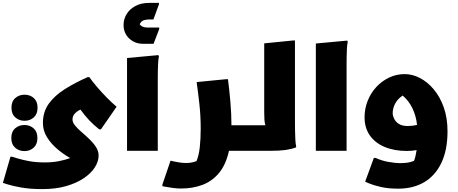

<svg xmlns="http://www.w3.org/2000/svg" viewBox="-64 -1040 3158 1324"><path d="M228 264Q143 264 82 253Q21 242 -11.5 231.5Q-44 221 -44 221L8 41H20Q31 44 61.5 53.5Q92 63 138.5 71.5Q185 80 245 80Q297 80 341 71.5Q385 63 420 50Q374 24 331 -12.5Q288 -49 260 -94Q232 -139 232 -192Q232 -269 272.5 -325Q313 -381 382.5 -425Q452 -469 540 -508H552Q574 -477 606 -439.5Q638 -402 673 -366.5Q708 -331 740 -304L632 -148H620Q579 -181 549.5 -212.5Q520 -244 491 -284Q471 -276 453.5 -258.5Q436 -241 436 -216Q436 -196 454 -174Q472 -152 499 -129Q526 -106 553 -80Q580 -54 598 -26Q616 2 616 33Q616 73 590 114Q564 155 513.5 189Q463 223 391.5 243.5Q320 264 228 264ZM105 -207Q68 -207 41.5 -230.5Q15 -254 15 -297Q15 -341 41.5 -364Q68 -387 105 -387Q143 -387 169 -364Q195 -341 195 -297Q195 -254 169 -230.5Q143 -207 105 -207ZM104 2Q67 2 40.5 -21.5Q14 -45 14 -88Q14 -132 40.5 -155Q67 -178 104 -178Q142 -178 168 -155Q194 -132 194 -88Q194 -45 168 -21.5Q142 2 104 2Z M812 -640 1028 -660 1032 -652Q1028 -634 1026.5 -607Q1025 -580 1024.5 -552Q1024 -524 1024 -504V0H812ZM788 -867Q788 -909 809.5 -943.5Q831 -978 870.5 -999Q910 -1020 964 -1020H1032V-1010L994 -906H970Q947 -906 929 -901Q911 -896 899 -873Q915 -850 953 -850H1034V-840L995 -738H921Q884 -738 853.5 -755Q823 -772 805.5 -801Q788 -830 788 -867Z M1112 68Q1141 75 1168 79.5Q1195 84 1220 84Q1242 84 1260 80Q1278 76 1291 71Q1307 34 1313.5 -23.5Q1320 -81 1320 -152Q1320 -241 1311 -322Q1302 -403 1292 -474L1496 -494H1508Q1517 -425 1524.5 -340.5Q1532 -256 1532 -176H1662V-20L1642 0H1515Q1494 95 1447 152Q1400 209 1333 234.5Q1266 260 1184 260Q1158 260 1128 256Q1098 252 1077 248Q1056 244 1056 244V232Z M1642 0V-156L1662 -176H1766Q1761 -192 1759.5 -214Q1758 -236 1758 -264V-741L1958 -761H1970V-192Q1970 -172 1970.5 -141Q1971 -110 1972.5 -80Q1974 -50 1978 -32V-24Q1948 -12 1906.5 -6Q1865 0 1802 0Z M2114 -740 2330 -760 2334 -752Q2330 -734 2328.5 -707Q2327 -680 2326.5 -652Q2326 -624 2326 -604V0H2114Z M2682 261Q2612 261 2561 249Q2510 237 2482 225Q2454 213 2454 213L2514 49H2526Q2570 69 2617.5 77Q2665 85 2694 85Q2723 85 2747 81.5Q2771 78 2791 69Q2796 57 2800.5 39Q2805 21 2809 -5Q2777 1 2742 1Q2655 1 2589 -26.5Q2523 -54 2486.5 -106Q2450 -158 2450 -231Q2450 -291 2471.5 -345Q2493 -399 2531 -440Q2569 -481 2619 -505Q2669 -529 2727 -529Q2780 -529 2832 -502Q2884 -475 2927 -424Q2970 -373 2996 -300Q3022 -227 3022 -135Q3022 -5 2979.5 83.5Q2937 172 2861 216.5Q2785 261 2682 261ZM2644 -259Q2644 -242 2654 -221Q2664 -200 2686.5 -185.5Q2709 -171 2748 -171Q2781 -171 2812 -179Q2805 -241 2780.5 -292.5Q2756 -344 2713 -381Q2680 -360 2662 -327.5Q2644 -295 2644 -259Z"/></svg>

Font: Kufam Black
Style: Regular
Weight: 900
Designer: Wael Morcos, Artur Schmal
Foundry: Original Type
Version: Version 1.301; ttfautohint (v1.8.3)